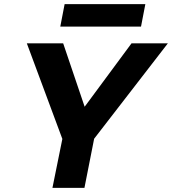

<svg xmlns="http://www.w3.org/2000/svg" viewBox="-20 -910 833 930"><path d="M617 -700H793L436 -238L389 0H234L282 -237L110 -700H286L390 -393ZM293 -890H684L663 -781H272Z"/></svg>

Font: Albert Sans ExtraBold
Style: Italic
Weight: 800
Italic angle: -11.25°
Designer: Andreas Rasmussen
Foundry: a.Foundry
Version: Version 1.025